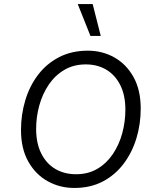

<svg xmlns="http://www.w3.org/2000/svg" viewBox="-20 -921 763 951"><path d="M348 10Q276 10 216 -23.5Q156 -57 120 -121Q84 -185 84 -277Q84 -354 105.5 -425Q127 -496 169 -551Q211 -606 273 -638Q335 -670 415 -670Q487 -670 546.5 -636.5Q606 -603 641.5 -539Q677 -475 677 -383Q677 -306 655.5 -235.5Q634 -165 592 -109.5Q550 -54 489 -22Q428 10 348 10ZM357 -58Q417 -58 462.5 -85Q508 -112 539 -158Q570 -204 585.5 -261Q601 -318 601 -378Q601 -449 576 -499Q551 -549 507 -575.5Q463 -602 405 -602Q345 -602 299 -575Q253 -548 222 -502.5Q191 -457 175 -400Q159 -343 159 -282Q159 -212 184 -161.5Q209 -111 253.5 -84.5Q298 -58 357 -58ZM439 -901 479 -743H428L365 -901Z"/></svg>

Font: Kantumruy Pro
Style: Italic
Weight: 400
Italic angle: -13°
Designer: Sovichet Tep
Foundry: Sovichet Tep
Version: Version 1.002